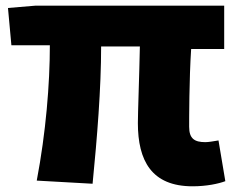

<svg xmlns="http://www.w3.org/2000/svg" viewBox="-20 -582 847 674"><path d="M20 -423H155C155 -287 141 -116 109 52L305 63C321 -99 335 -272 335 -419H471C469 -317 464 -186 464 -150C464 -18 512 72 656 72C705 72 747 63 771 54L747 -89C729 -86 712 -83 701 -83C663 -83 644 -95 644 -137C644 -163 644 -304 651 -410H767V-562H103L8 -554Z"/></svg>

Font: GenEiGothic-pro-Heavy
Style: Bold
Weight: 900
Designer: Ryoko NISHIZUKA (kana & ideographs); Paul D. Hunt (Latin, Greek & Cyrillic); Wenlong ZHANG (bopomofo); Sandoll Communica
Foundry: Adobe Systems Incorporated; o_tamon
Version: Version 1.000.140830